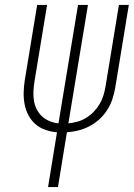

<svg xmlns="http://www.w3.org/2000/svg" viewBox="-20 -755 540 775"><path d="M174 0 210 -221Q186 -223 163 -231Q140 -239 123 -254Q106 -269 95 -289.5Q84 -310 79.5 -333.5Q75 -357 75.5 -381.5Q76 -406 80 -431L130 -735H170L119 -425Q116 -406 115 -386.5Q114 -367 117 -348.5Q120 -330 128.5 -313.5Q137 -297 150 -285Q163 -273 180.5 -266Q198 -259 216 -257L295 -735H335L256 -257Q275 -259 293 -264Q311 -269 328 -279.5Q345 -290 358.5 -304Q372 -318 382 -335Q392 -352 397.5 -370Q403 -388 406 -406L460 -735H500L445 -400Q441 -377 433.5 -354.5Q426 -332 413 -311.5Q400 -291 381.5 -274Q363 -257 341 -245.5Q319 -234 296.5 -228.5Q274 -223 250 -221L214 0Z"/></svg>

Font: Iosevka Term Curly Extralight
Style: Italic
Weight: 200
Italic angle: -9°
Designer: Belleve Invis
Foundry: Belleve Invis
Version: Version 32.3.0